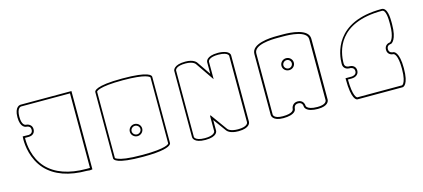

<svg xmlns="http://www.w3.org/2000/svg" viewBox="-50 -918 2970 1348"><g transform="rotate(-15 1435.0 -244.0)"><path d="M170 -77C101 -152 94 -251 94 -289V-299H124C139 -299 168 -308 168 -342C168 -355 164 -365 156 -373C143 -386 126 -386 124 -386C118 -387 94 -392 94 -452C94 -517 123 -519 124 -519H480V23H455H454C328 23 232 -11 170 -77ZM80 -452C80 -374 121 -372 124 -372C124 -372 138 -372 147 -363C152 -358 154 -351 154 -342C154 -313 125 -312 124 -312C110 -312 95 -313 81 -313C80 -304 80 -306 80 -289C80 -249 88 -147 160 -68C225 2 325 37 455 37L475 39C481 39 488 38 494 37V-532H124C121 -532 80 -530 80 -452Z M893 -150C893 -133 878 -119 861 -119C844 -119 829 -133 829 -150C829 -167 844 -181 861 -181C878 -181 893 -167 893 -150ZM906 -150C906 -174 886 -194 861 -194C836 -194 816 -174 816 -150C816 -126 836 -106 861 -106C886 -106 906 -126 906 -150ZM1055 -1C1054 2 1037 30 861 30C755 30 707 20 685 11C674 7 669 4 667 0V-1V-481C668 -484 686 -512 861 -512C1034 -512 1053 -484 1055 -481ZM1062 11C1067 6 1068 2 1068 0V-482C1068 -492 1055 -525 861 -525C663 -525 654 -489 654 -482V0C654 10 667 44 861 44C1008 44 1049 24 1062 11Z M1317 -512C1374 -512 1388 -488 1388 -488C1419 -443 1449 -399 1480 -354V-482C1481 -487 1488 -512 1555 -512C1597 -512 1616 -502 1623 -494C1627 -490 1628 -486 1628 -484V0C1627 5 1621 30 1555 30C1498 30 1482 9 1481 7L1394 -114H1392C1391 -112 1390 -112 1389 -114V0C1388 5 1381 30 1314 30C1273 30 1255 20 1247 12C1240 5 1241 0 1241 0V-482C1242 -488 1251 -512 1317 -512ZM1556 -525C1470 -525 1467 -485 1467 -482V-397L1400 -495C1398 -498 1380 -525 1319 -525C1234 -525 1228 -486 1228 -482V0C1228 3 1230 43 1315 43C1401 43 1403 3 1403 0V-78C1425 -47 1448 -17 1470 14C1474 20 1493 44 1555 44C1638 44 1642 4 1642 0V-483C1642 -513 1596 -525 1556 -525Z M2039 -321C2039 -305 2026 -291 2009 -291C1992 -291 1978 -305 1978 -321C1978 -337 1992 -351 2009 -351C2026 -351 2039 -337 2039 -321ZM2054 -321C2054 -345 2034 -365 2009 -365C1984 -365 1964 -345 1964 -321C1964 -297 1984 -278 2009 -278C2034 -278 2054 -297 2054 -321ZM2201 -451V-7C2200 -1 2194 23 2134 23C2090 23 2071 13 2062 5C2055 -2 2055 -7 2055 -7C2055 -22 2045 -51 2009 -51C1974 -51 1962 -22 1962 -7C1961 -2 1955 23 1883 23C1816 23 1816 -7 1816 -7V-451C1816 -514 1942 -518 1987 -518H2008H2009H2030C2075 -518 2201 -514 2201 -451ZM2009 -532H1986C1933 -532 1802 -525 1802 -451V-7C1802 -4 1804 37 1883 37C1922 37 1952 29 1967 14C1977 4 1977 -6 1977 -7C1977 -8 1978 -37 2009 -37C2037 -37 2041 -14 2041 -7C2041 -6 2041 4 2051 14C2066 29 2095 37 2134 37C2210 37 2215 0 2216 -6V-451C2216 -525 2085 -532 2032 -532Z M2390 -108H2420C2437 -108 2470 -118 2470 -152C2470 -186 2441 -195 2426 -195H2420C2419 -195 2390 -195 2390 -225C2390 -311 2424 -512 2746 -512C2775 -512 2776 -442 2776 -418V-403C2776 -310 2749 -288 2744 -284C2729 -283 2702 -273 2702 -240C2702 -206 2731 -197 2746 -197C2751 -195 2776 -184 2776 -83C2776 -21 2766 6 2758 19C2752 28 2747 30 2746 30H2420C2416 27 2391 14 2390 -108ZM2746 -525C2403 -525 2376 -294 2376 -224C2376 -190 2405 -181 2420 -181H2426C2427 -181 2456 -180 2456 -151C2456 -122 2422 -121 2420 -121H2376V-115C2376 36 2412 44 2419 44H2746C2752 44 2790 38 2790 -83C2790 -204 2752 -211 2746 -211C2745 -211 2716 -211 2716 -241C2716 -271 2745 -271 2746 -271C2752 -272 2790 -290 2790 -403V-419C2790 -450 2788 -525 2746 -525Z"/></g></svg>

Font: Platiipus Light
Style: Light
Weight: 400
Version: Version 001.000